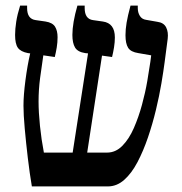

<svg xmlns="http://www.w3.org/2000/svg" viewBox="-20 -667 652 687"><path d="M94 0Q86 -47 79.5 -102Q73 -157 68.5 -207Q64 -257 64 -289Q64 -326 71 -379.5Q78 -433 88 -476L80 -477Q54 -482 44 -496Q34 -510 34 -542Q34 -563 38 -589Q42 -615 52 -647H77V-638Q77 -599 108 -595L143 -590Q168 -586 177 -571.5Q186 -557 186 -534Q186 -515 183 -497Q180 -479 176 -463L135 -469Q129 -430 123.5 -388Q118 -346 118 -304Q118 -265 123 -216.5Q128 -168 137 -121H240L295 -476L285 -477Q258 -481 248.5 -497Q239 -513 239 -542Q239 -563 243.5 -589.5Q248 -616 257 -647H283V-638Q283 -599 313 -595L348 -590Q391 -584 391 -533Q391 -516 388 -497.5Q385 -479 381 -463L345 -468L292 -121H363Q394 -121 418 -145.5Q442 -170 459 -209Q476 -248 488 -292Q500 -336 507 -377Q514 -418 518 -446L521 -469L475 -477Q448 -481 438.5 -496Q429 -511 429 -541Q429 -562 433 -586Q437 -610 447 -647H473V-638Q473 -622 480.5 -610Q488 -598 503 -596L543 -589Q566 -586 574.5 -569Q583 -552 580 -528L569 -444Q565 -413 557.5 -368.5Q550 -324 538 -274Q526 -224 509.5 -175.5Q493 -127 472 -87Q451 -47 424.5 -23.5Q398 0 366 0Z"/></svg>

Font: Noto Serif Hebrew Condensed SemiBold
Style: Regular
Weight: 600
Width: 3
Designer: Monotype Design Team
Foundry: Monotype Imaging Inc.
Version: Version 2.004; ttfautohint (v1.8.4.7-5d5b)